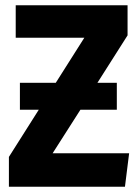

<svg xmlns="http://www.w3.org/2000/svg" viewBox="-20 -713 532 733"><path d="M473 -128 457 0H14V-114L128 -294H56V-397H193L302 -569H40V-693H467V-578L352 -397H426V-294H287L181 -128Z"/></svg>

Font: Fira Sans Condensed
Style: Bold
Weight: 700
Width: 3
Designer: bBox Type GmbH & Carrois Corporate GbR & Edenspiekermann AG
Foundry: bBox Type GmbH & Carrois Corporate GbR & Edenspiekermann AG
Version: Version 4.301